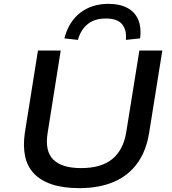

<svg xmlns="http://www.w3.org/2000/svg" viewBox="-20 -967 893 996"><path d="M392 9Q308 9 249.5 -10.5Q191 -30 156 -67Q121 -104 110 -157.5Q99 -211 109 -279L177 -705H295L227 -277Q212 -183 256.5 -139Q301 -95 401 -95Q505 -95 562.5 -142Q620 -189 635 -282L703 -705H822L754 -280Q739 -184 692 -119.5Q645 -55 569 -23Q493 9 392 9ZM384 -760 314 -768Q336 -854 396 -900.5Q456 -947 543 -947Q601 -947 640.5 -926Q680 -905 697 -865Q714 -825 707 -768L633 -760Q638 -811 613.5 -841Q589 -871 529 -871Q471 -871 435 -842Q399 -813 384 -760Z"/></svg>

Font: Nunito Sans 7pt SemiExpanded SemiBold
Style: Italic
Weight: 600
Width: 6
Italic angle: -9°
Designer: Vernon Adams
Foundry: Vernon Adams
Version: Version 3.101;gftools[0.9.27]